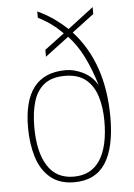

<svg xmlns="http://www.w3.org/2000/svg" viewBox="-54 -802 596 854"><g transform="rotate(-5 243.5 -375.5)"><path d="M243 10Q177 10 136 -25Q95 -60 77 -119Q59 -178 59 -250Q59 -490 248 -490Q286 -490 326 -470Q366 -450 389 -410Q366 -485 338.5 -540Q311 -595 272 -637L166 -557V-588L254 -654Q229 -679 203 -698Q177 -717 145 -733V-761Q184 -743 215.5 -721Q247 -699 277 -671L392 -759V-728L294 -654Q428 -507 428 -264Q428 -129 383 -59.5Q338 10 243 10ZM243 -15Q321 -15 360.5 -75.5Q400 -136 400 -250Q400 -310 385 -359Q370 -408 335.5 -436.5Q301 -465 242 -465Q184 -465 150 -438.5Q116 -412 101.5 -363.5Q87 -315 87 -250Q87 -139 126 -77Q165 -15 243 -15Z"/></g></svg>

Font: Noto Serif Lao SemiCondensed Thin
Style: Regular
Weight: 100
Width: 4
Designer: Monotype Design Team
Foundry: Monotype Imaging Inc.
Version: Version 2.003; ttfautohint (v1.8.4.7-5d5b)